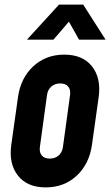

<svg xmlns="http://www.w3.org/2000/svg" viewBox="-20 -800 478 833"><path d="M178 13Q98.5 13 58 -38Q17.5 -89 29 -172L58 -378Q69.5 -461.5 124.2 -512.2Q179 -563 259 -563Q338.5 -563 379 -512.2Q419.5 -461.5 408 -378L379 -172Q367.5 -89 313 -38Q258.5 13 178 13ZM196 -112Q219.5 -112 234.8 -125.8Q250 -139.5 253 -162L284 -388Q287 -410.5 276 -424.2Q265 -438 241 -438Q218 -438 202.5 -424.2Q187 -410.5 184 -388L153 -162Q150 -139.5 161 -125.8Q172 -112 196 -112ZM97 -628 236 -780H341L438 -628H323L279 -706L212 -628Z"/></svg>

Font: Mohave
Style: Bold Italic
Weight: 700
Italic angle: -8°
Designer: Gumpita Rahayu
Foundry: Tokotype
Version: Version 2.003; ttfautohint (v1.8.3)